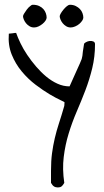

<svg xmlns="http://www.w3.org/2000/svg" viewBox="-20 -783 443 818"><path d="M197.3 -3.9Q197.3 -6.8 197.3 -14.2Q197.3 -21.5 197.3 -29.8Q197.3 -38.1 197.3 -45.4Q197.3 -52.7 197.3 -55.7Q197.3 -97.7 201.7 -130.4Q206.1 -163.1 213.4 -194.3Q220.7 -225.6 231.4 -258.3Q242.2 -291 253.9 -332Q253.9 -334 254.4 -339.4Q254.9 -344.7 254.9 -346.7Q256.8 -347.7 237.8 -356.4Q218.8 -365.2 191.4 -381.3Q164.1 -397.5 131.8 -421.9Q99.6 -446.3 72.8 -478.5Q45.9 -510.7 29.8 -550.8Q13.7 -590.8 17.6 -639.6Q18.6 -639.6 22.9 -640.1Q27.3 -640.6 32.7 -641.1Q38.1 -641.6 43 -642.6H48.8Q55.7 -623 67.4 -598.6Q79.1 -574.2 96.2 -548.8Q113.3 -523.4 133.8 -499.5Q154.3 -475.6 177.2 -456.5Q200.2 -437.5 225.1 -426.3Q250 -415 276.4 -415Q293.9 -454.1 304.2 -477.1Q314.5 -500 320.3 -512.7Q326.2 -525.4 328.1 -531.7Q330.1 -538.1 331.1 -545.4Q332 -552.7 333 -563Q334 -573.2 337.9 -594.7Q337.9 -598.6 345.7 -603Q353.5 -607.4 361.8 -608.4Q370.1 -609.4 377.4 -606.4Q384.8 -603.5 384.8 -594.7Q384.8 -541 373 -492.7Q361.3 -444.3 343.8 -398.4Q326.2 -352.5 306.6 -307.1Q287.1 -261.7 272.5 -213.9Q257.8 -166 251.5 -114.3Q245.1 -62.5 253.9 -3.9Q248 6.8 242.2 11.2Q236.3 15.6 226.6 15.6Q216.8 15.6 210 11.2Q203.1 6.8 197.3 -3.9ZM78.1 -713.9Q78.1 -717.8 83 -725.6Q87.9 -733.4 94.2 -742.2Q100.6 -751 108.4 -756.8Q114.3 -762.7 120.1 -762.7Q135.7 -762.7 147 -757.3Q158.2 -752 165 -744.1Q171.9 -736.3 175.3 -726.6Q178.7 -716.8 178.7 -708Q178.7 -702.1 173.8 -694.8Q168.9 -687.5 161.1 -681.2Q153.3 -674.8 144 -670.4Q134.8 -666 125 -666Q114.3 -666 105.5 -671.4Q96.7 -676.8 90.8 -684.1Q85 -691.4 81.5 -699.7Q78.1 -708 78.1 -713.9ZM234.4 -713.9Q234.4 -717.8 238.8 -725.6Q243.2 -733.4 250.5 -742.2Q257.8 -751 265.1 -756.8Q272.5 -762.7 277.3 -762.7Q292 -762.7 302.7 -757.3Q313.5 -752 320.8 -744.1Q328.1 -736.3 331.5 -726.6Q335 -716.8 335 -708Q335 -702.1 330.1 -694.8Q325.2 -687.5 317.9 -681.2Q310.5 -674.8 300.3 -670.4Q290 -666 281.2 -666Q270.5 -666 261.7 -671.4Q252.9 -676.8 247.1 -684.1Q241.2 -691.4 237.8 -699.7Q234.4 -708 234.4 -713.9Z"/></svg>

Font: Indie Flower
Style: Regular
Weight: 400
Designer: Kimberly Geswein
Foundry: Kimberly Geswein
Version: Version 1.001 2010